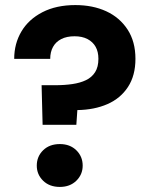

<svg xmlns="http://www.w3.org/2000/svg" viewBox="-20 -732 595 757"><path d="M148 -240 144 -396H197Q234 -396 265 -400.5Q296 -405 319 -416Q342 -427 355 -447.5Q368 -468 368 -500Q368 -528 357 -547.5Q346 -567 325 -578Q304 -589 274 -589Q243 -589 221.5 -578Q200 -567 189 -547Q178 -527 178 -500H36Q36 -560 64.5 -608Q93 -656 147.5 -684Q202 -712 277 -712Q346 -712 399 -687.5Q452 -663 483 -615.5Q514 -568 514 -500Q514 -434 484.5 -389Q455 -344 403.5 -321.5Q352 -299 285 -298L281 -240ZM216 5Q175 5 150 -19.5Q125 -44 125 -79Q125 -115 150 -139.5Q175 -164 216 -164Q256 -164 281 -139.5Q306 -115 306 -79Q306 -44 281 -19.5Q256 5 216 5Z"/></svg>

Font: DM Sans 12pt Black
Style: Regular
Weight: 900
Version: Version 4.004;gftools[0.9.30]